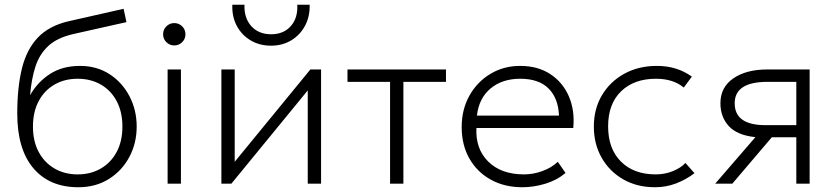

<svg xmlns="http://www.w3.org/2000/svg" viewBox="-20 -772 3508 807"><path d="M309.5 15Q188 15 120.2 -65Q52.5 -145 52.5 -295Q52.5 -404.5 72.2 -484.5Q92 -564.5 139.2 -614.2Q186.5 -664 269.5 -683L499.5 -735L511.5 -679L288.5 -629Q220.5 -613.5 183 -578.8Q145.5 -544 128.8 -491.8Q112 -439.5 106.5 -372Q138 -427.5 190.2 -461.2Q242.5 -495 316.5 -495Q387 -495 440.5 -460.2Q494 -425.5 524.2 -367.5Q554.5 -309.5 554.5 -240Q554.5 -170.5 523.8 -112.5Q493 -54.5 437.8 -19.8Q382.5 15 309.5 15ZM306.5 -39Q361.5 -39 404 -63.8Q446.5 -88.5 470.5 -133.5Q494.5 -178.5 494.5 -240Q494.5 -301.5 470.5 -346.8Q446.5 -392 404 -416.5Q361.5 -441 306.5 -441Q251.5 -441 209 -416.5Q166.5 -392 142.5 -346.8Q118.5 -301.5 118.5 -240Q118.5 -178.5 142.5 -133.5Q166.5 -88.5 209 -63.8Q251.5 -39 306.5 -39Z M684.5 0V-480H740.5V0ZM712.5 -581Q693 -581 679.2 -594.8Q665.5 -608.5 665.5 -628Q665.5 -647.5 679.2 -661.2Q693 -675 712.5 -675Q732 -675 745.8 -661.2Q759.5 -647.5 759.5 -628Q759.5 -608.5 745.8 -594.8Q732 -581 712.5 -581Z M910.5 0V-480H966.5V-92L1284.5 -480H1329.5V0H1273.5V-392L952.5 0ZM1119.5 -580Q1070.5 -580 1033 -602.5Q995.5 -625 975 -663.8Q954.5 -702.5 956.5 -752H1007.5Q1005.5 -696.5 1036.2 -662.2Q1067 -628 1119.5 -628Q1172 -628 1202.2 -662.2Q1232.5 -696.5 1229.5 -752H1281.5Q1283 -703 1262.2 -664Q1241.5 -625 1204.2 -602.5Q1167 -580 1119.5 -580Z M1619.5 0V-428H1440.5V-480H1854.5V-428H1675.5V0Z M2175.5 15Q2100.5 15 2043 -16.8Q1985.5 -48.5 1953 -105.5Q1920.5 -162.5 1920.5 -238Q1920.5 -311.5 1952.8 -369.5Q1985 -427.5 2040.8 -461.2Q2096.5 -495 2166.5 -495Q2240.5 -495 2293 -460.5Q2345.5 -426 2371 -367Q2396.5 -308 2389.5 -234H1982.5Q1978 -146.5 2032.2 -92.8Q2086.5 -39 2182.5 -39Q2221 -39 2259.2 -52.8Q2297.5 -66.5 2324.5 -92L2357 -45Q2320 -14 2271.2 0.5Q2222.5 15 2175.5 15ZM1984.5 -286H2329.5Q2326.5 -359.5 2285.5 -400.2Q2244.5 -441 2166.5 -441Q2091 -441 2042 -400.2Q1993 -359.5 1984.5 -286Z M2733 15Q2657.5 15 2599.5 -18.2Q2541.5 -51.5 2508.8 -109Q2476 -166.5 2476 -240Q2476 -314.5 2510.2 -372Q2544.5 -429.5 2604.2 -462.2Q2664 -495 2741 -495Q2825.5 -495 2888 -450L2854 -404Q2809.5 -441 2737 -441Q2645 -441 2590.5 -388.2Q2536 -335.5 2536 -241Q2536 -146.5 2590 -92.8Q2644 -39 2736 -39Q2775 -39 2808.8 -53Q2842.5 -67 2861 -87L2899 -44Q2862.5 -16.5 2821 -0.8Q2779.5 15 2733 15Z M2986 0 3155 -195.5Q3078.5 -203.5 3043.2 -242Q3008 -280.5 3008 -338Q3008 -405.5 3062.5 -442.8Q3117 -480 3204 -480H3383V0H3327V-195H3224L3058 0ZM3197 -246H3327V-428H3206Q3068 -428 3068 -338Q3068 -246 3197 -246Z"/></svg>

Font: Geologica Thin
Style: Regular
Weight: 100
Designer: Sindre Bremnes, Frode Helland
Foundry: Monokrom Skriftforlag AS
Version: Version 1.010; ttfautohint (v1.8.4.7-5d5b);gftools[0.9.28]